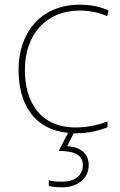

<svg xmlns="http://www.w3.org/2000/svg" viewBox="-20 -558 512 818"><path d="M302 10C357 10 405 -2 438 -16V-41C399 -25 350 -15 302 -15C150 -15 86 -125 86 -261C86 -409 175 -513 319 -513C357 -513 397 -507 437 -489L442 -514C405 -530 367 -538 319 -538C157 -538 59 -422 59 -261C59 -116 124 -6 270 8L230 85C301 85 333 104 333 146C333 191 296 216 245 216C220 216 205 215 188 210V234C203 238 220 240 245 240C310 240 358 203 358 145C358 97 324 68 266 65L294 10C297 10 299 10 302 10Z"/></svg>

Font: Noto Sans Gujarati UI Thin
Style: Regular
Weight: 100
Designer: Jelle Bosma - Monotype Design Team, Universal Thirst
Foundry: Monotype Imaging Inc.
Version: Version 2.106